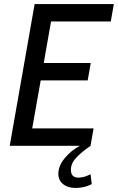

<svg xmlns="http://www.w3.org/2000/svg" viewBox="-20 -720 582 948"><path d="M151 -700H542L527 -614H232L196 -409H428L413 -323H181L139 -86H442L427 0H28ZM427 0Q381 32 355.5 59.5Q330 87 330 119Q330 138 339.5 147.5Q349 157 367 157Q396 157 427 140L433 189Q397 208 353 208Q316 208 292.5 190Q269 172 268 139Q268 99 299.5 61Q331 23 374 0Z"/></svg>

Font: Cabin
Style: Italic
Weight: 400
Italic angle: -7°
Designer: Pablo Impallari
Foundry: Pablo Impallari. http://www.impallari.com Igino Marini. http://www.ikern.com
Version: Version 2.200